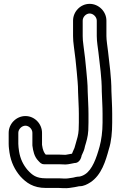

<svg xmlns="http://www.w3.org/2000/svg" viewBox="-20 -776 626 996"><path d="M313 77H323C334.2 77 359.6 70.7 366.5 69.7C398.4 69.7 403.4 31 403.4 31C403.6 30.7 403.8 30.4 403.8 30.2L411.5 12.9C418.1 -1.1 419.6 -12.2 421.1 -18.4C427.7 -40.2 436.2 -66.1 438 -99.8C438.7 -113.5 439 -126.9 439 -140V-186C439 -224.7 436.2 -260.7 435 -299.3C434.9 -345.1 430.7 -371.8 427.9 -408C424.2 -455.1 418.8 -494.8 412.8 -541.4C410.2 -559.5 409 -575 409 -589V-669C409 -688.4 426.5 -706 445 -706C463.9 -706 482 -687.9 482 -669V-589C482 -559.6 488.2 -526.4 490.6 -504.3C498.1 -436.1 508 -374.8 508 -301.6C509.3 -259 512 -224.3 512 -187V-140C512 -92.7 505.5 -48.3 496.9 -16.6C480.1 45 458.4 104.1 421.4 128C411.2 134.7 401.2 138.4 392 140C377.2 140.4 368.2 143.3 359.5 145.4C335.6 148.7 328.8 151.1 310 150.1C301.4 149.3 294.7 149 286 149H218C167.6 149 148 132.9 122.8 105.5C100.8 79.3 85.2 49 78.8 8.7C76.8 -8.3 75 -16.8 75 -30V-87C75 -105.9 93.1 -124 112 -124C130.5 -124 148 -106.4 148 -87V-23C148 -22 148.1 -20.6 148.2 -19.9C151.5 6.2 157.7 37.1 178.8 58.2C186.9 66.2 192.8 76 209 76H286C296.4 76 304.8 77 313 77ZM198 -24.6V-87C198 -133.6 159.6 -174 112 -174C64.8 -174 25 -134.2 25 -87V-30C25 -11.3 27.6 0.8 29.2 15.3C37.3 67.5 57.6 105.9 85.2 138.5C115.9 172 152.4 199 218 199H286C293.6 199 299.2 199.2 306 199.9C333.9 201.6 348.5 197.3 367.3 194.8C381.9 192.8 386 190 394 190C413.5 190 432.8 180.3 448.6 170C506.6 132.4 528.2 58.5 544.9 -2.8C557.4 -40.6 562 -91.4 562 -140V-187C562 -226.6 559.3 -260.9 558 -302.4C557.9 -378.5 547.5 -443.7 540.4 -509.7C537.6 -534.6 532 -566.5 532 -589V-669C532 -716.2 492.2 -756 445 -756C397.4 -756 359 -715.6 359 -669V-589C359 -572.3 360.5 -553.9 363.2 -534.6C369.2 -488.7 374.5 -449.3 378.1 -404C381 -365.9 385 -340.3 385 -298.6C386.2 -256.8 389 -222.5 389 -186V-140C389 -127.8 388.7 -115.1 388 -102.3C386.6 -75.9 379.7 -54.4 373.1 -32.2C370.4 -23.2 367.5 -11.3 366.2 -8.2L358.5 9C356.1 14.3 355.2 17.3 353.5 21.2C346.2 22.5 328.6 25.8 321.1 27H314C305.6 26.4 296.1 26 286 26H217.3C208.7 17.2 201.6 2.3 198 -24.6Z"/></svg>

Font: Smoothie
Style: Outline
Weight: 400
Foundry: Cannot Into Space Fonts
Version: Version 0.8